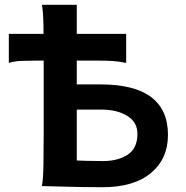

<svg xmlns="http://www.w3.org/2000/svg" viewBox="-20 -782 782 807"><path d="M302.7 -321.3V-107.4Q316.4 -106.9 344 -106Q371.6 -105 412.6 -105Q475.1 -105 516.4 -131.6Q557.6 -158.2 557.6 -219.7Q557.6 -269 514.4 -295.2Q471.2 -321.3 407.7 -321.3ZM156.2 -761.7H302.7V-427.2H402.8Q686 -427.2 686 -214.8Q686 -114.7 614.5 -54.9Q543 4.9 410.2 4.9Q373 4.9 329.3 4.2Q285.6 3.4 246.1 2.4Q206.5 1.5 181.4 0.7Q156.2 0 156.2 0Q161.6 -29.3 162.6 -89.6Q163.6 -149.9 163.6 -222.2V-549.3Q163.6 -621.6 162.6 -677Q161.6 -732.4 156.2 -761.7ZM390.6 -527.3H133.3Q100.6 -527.3 70.1 -526.1Q39.6 -524.9 17.1 -517.6V-639.6H510.3V-517.6Q481 -523.9 452.4 -525.6Q423.8 -527.3 390.6 -527.3Z"/></svg>

Font: Andika
Style: Bold
Weight: 700
Designer: Victor Gaultney, Annie Olsen, Julie Remington, Don Collingsworth, Eric Hays, Becca Hirsbrunner
Foundry: SIL International
Version: Version 6.101